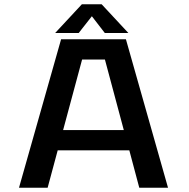

<svg xmlns="http://www.w3.org/2000/svg" viewBox="-20 -885 890 905"><path d="M585 -729.5H474L413 -808.5L351 -729.5H240L366 -865H459ZM636.5 0 589.5 -176.5H252L204.5 0H69.5L268 -700H573.5L772 0ZM367 -604.5 277.5 -272H563.5L474.5 -604.5Z"/></svg>

Font: League Mono Wide Medium
Style: Regular
Weight: 500
Width: 8
Designer: Tyler Finck
Foundry: The League of Moveable Type / Tyler Finck
Version: Version 2.210